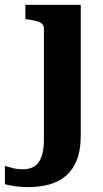

<svg xmlns="http://www.w3.org/2000/svg" viewBox="-92 -531 421 787"><path d="M88 39V-414Q88 -426 80.5 -433Q73 -440 59 -444Q45 -448 25 -451L12 -453V-511H239V24Q239 84 223 124.5Q207 165 178.5 189.5Q150 214 110.5 225Q71 236 23 236Q-7 236 -33 232Q-59 228 -72 224V149Q-56 154 -38 158.5Q-20 163 2 163Q29 163 48 151.5Q67 140 77.5 113Q88 86 88 39Z"/></svg>

Font: Roboto Serif 28pt SemiBold
Style: Regular
Weight: 600
Designer: Greg Gazdowicz
Foundry: Commercial Type
Version: Version 1.008